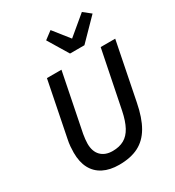

<svg xmlns="http://www.w3.org/2000/svg" viewBox="-223 -1082 1118 1225"><g transform="rotate(-30 335.5 -470.0)"><path d="M168 -698H275L190 -274Q187 -256 185 -238.5Q183 -221 183 -206Q183 -148 214 -116.5Q245 -85 300 -85Q349 -85 384 -104.5Q419 -124 442 -166.5Q465 -209 479 -277L564 -698H671L587 -277Q567 -174 530 -110.5Q493 -47 435 -17.5Q377 12 292 12Q224 12 176 -12.5Q128 -37 103 -84Q78 -131 78 -200Q78 -221 80 -245.5Q82 -270 88 -298ZM480 -760H374L284 -909L341 -952L433 -836L572 -952L626 -909Z"/></g></svg>

Font: IBM Plex Sans Medium
Style: Italic
Weight: 500
Italic angle: -11.31°
Designer: Mike Abbink, Paul van der Laan, Pieter van Rosmalen
Foundry: Bold Monday
Version: Version 3.201